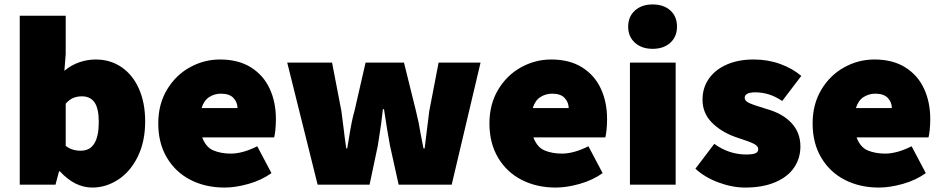

<svg xmlns="http://www.w3.org/2000/svg" viewBox="-20 -832 4246 865"><path d="M250 -60H246L230 0H69V-761H276V-588L270 -513Q301 -539 337.5 -551.5Q374 -564 411 -564Q477 -564 527.5 -529.5Q578 -495 606 -432Q634 -369 634 -285Q634 -194 600.5 -126Q567 -58 512 -22.5Q457 13 396 13Q317 13 250 -60ZM425 -282Q425 -343 406 -370.5Q387 -398 349 -398Q328 -398 310.5 -391Q293 -384 276 -365V-175Q303 -153 344 -153Q425 -153 425 -282Z M693 -276Q693 -362 732 -427.5Q771 -493 835 -528.5Q899 -564 971 -564Q1054 -564 1110.5 -528.5Q1167 -493 1195 -432.5Q1223 -372 1223 -296Q1223 -270 1220.5 -246Q1218 -222 1215 -213H891Q908 -168 942 -154Q976 -140 1020 -140Q1073 -140 1139 -173L1203 -52Q1158 -20 1099.5 -3.5Q1041 13 992 13Q906 13 838.5 -21.5Q771 -56 732 -121.5Q693 -187 693 -276ZM1050 -345Q1050 -371 1032 -390.5Q1014 -410 975 -410Q947 -410 923 -395Q899 -380 888 -345Z M1274 -550H1476L1518 -332L1527 -262Q1530 -238 1533 -213Q1536 -188 1540 -163H1544L1551 -203Q1565 -293 1577 -332L1627 -550H1800L1854 -332Q1867 -281 1876 -224L1888 -163H1893Q1897 -190 1903 -244Q1907 -281 1914 -332L1956 -550H2145L2015 0H1776L1737 -176Q1725 -239 1710 -340H1705Q1698 -273 1687 -207L1682 -175L1645 0H1411Z M2185 -276Q2185 -362 2224 -427.5Q2263 -493 2327 -528.5Q2391 -564 2463 -564Q2546 -564 2602.5 -528.5Q2659 -493 2687 -432.5Q2715 -372 2715 -296Q2715 -270 2712.5 -246Q2710 -222 2707 -213H2383Q2400 -168 2434 -154Q2468 -140 2512 -140Q2565 -140 2631 -173L2695 -52Q2650 -20 2591.5 -3.5Q2533 13 2484 13Q2398 13 2330.5 -21.5Q2263 -56 2224 -121.5Q2185 -187 2185 -276ZM2542 -345Q2542 -371 2524 -390.5Q2506 -410 2467 -410Q2439 -410 2415 -395Q2391 -380 2380 -345Z M2818 -550H3024V0H2818ZM2810 -712Q2810 -757 2840.5 -784.5Q2871 -812 2920 -812Q2970 -812 3000 -785Q3030 -758 3030 -712Q3030 -667 3000 -639.5Q2970 -612 2920 -612Q2871 -612 2840.5 -639.5Q2810 -667 2810 -712Z M3113 -72 3198 -184Q3264 -136 3342 -136Q3371 -136 3383.5 -141.5Q3396 -147 3396 -160Q3396 -174 3376.5 -184Q3357 -194 3316 -207L3290 -216Q3227 -239 3186 -281Q3145 -323 3145 -383Q3145 -437 3174 -478Q3203 -519 3255 -541.5Q3307 -564 3375 -564Q3439 -564 3494.5 -544Q3550 -524 3590 -490L3504 -377Q3447 -416 3383 -416Q3335 -416 3335 -391Q3335 -377 3356 -367.5Q3377 -358 3437 -340Q3507 -320 3546.5 -277Q3586 -234 3586 -172Q3586 -119 3557.5 -77Q3529 -35 3472.5 -11Q3416 13 3337 13Q3279 13 3217 -10Q3155 -33 3113 -72Z M3641 -276Q3641 -362 3680 -427.5Q3719 -493 3783 -528.5Q3847 -564 3919 -564Q4002 -564 4058.5 -528.5Q4115 -493 4143 -432.5Q4171 -372 4171 -296Q4171 -270 4168.5 -246Q4166 -222 4163 -213H3839Q3856 -168 3890 -154Q3924 -140 3968 -140Q4021 -140 4087 -173L4151 -52Q4106 -20 4047.5 -3.5Q3989 13 3940 13Q3854 13 3786.5 -21.5Q3719 -56 3680 -121.5Q3641 -187 3641 -276ZM3998 -345Q3998 -371 3980 -390.5Q3962 -410 3923 -410Q3895 -410 3871 -395Q3847 -380 3836 -345Z"/></svg>

Font: Nebula Sans Black
Style: Regular
Weight: 900
Designer: Paul D. Hunt for Adobe (as Source Sans)
Foundry: Nebula Entertainment & Broadcasting LLC
Version: Version 1.010